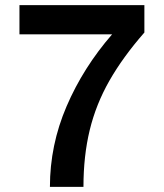

<svg xmlns="http://www.w3.org/2000/svg" viewBox="-20 -730 640 750"><path d="M175 0Q175 -163 240 -314.5Q305 -466 418 -596H56V-710H544V-603Q460 -507 407.5 -415Q355 -323 330.5 -222Q306 -121 306 0Z"/></svg>

Font: Geist Mono SemiBold
Style: Regular
Weight: 600
Monospace: yes
Designer: Basement.studio, Andrés Briganti, Mateo Zaragoza
Foundry: Basement.studio, Vercel, Andrés Briganti, Guido Ferreyra, Mateo Zaragoza
Version: Version 1.500; ttfautohint (v1.8.4.7-5d5b)